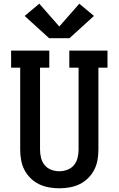

<svg xmlns="http://www.w3.org/2000/svg" viewBox="-20 -1008 640 1036"><path d="M300 8Q272 8 244 3Q216 -2 191 -14Q166 -26 145.5 -46Q125 -66 112 -91Q99 -116 94 -144Q89 -172 89 -200V-643H40V-735H246V-643H196V-200Q196 -178 201.5 -156Q207 -134 221 -117Q235 -100 256.5 -92Q278 -84 300 -84Q322 -84 343.5 -92Q365 -100 379 -117Q393 -134 398.5 -156Q404 -178 404 -200V-643H354V-735H560V-643H511V-200Q511 -172 506 -144Q501 -116 488 -91Q475 -66 454.5 -46Q434 -26 409 -14Q384 -2 356 3Q328 8 300 8ZM355 -802H245L113 -922L192 -988L300 -865L408 -988L487 -922Z"/></svg>

Font: Iosevka Curly Slab SmBdEx
Style: Regular
Weight: 600
Width: 7
Monospace: yes
Designer: Belleve Invis
Foundry: Belleve Invis
Version: Version 11.1.0; ttfautohint (v1.8.3)